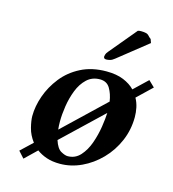

<svg xmlns="http://www.w3.org/2000/svg" viewBox="-104 -744 773 860"><g transform="rotate(15 282.5 -314.0)"><path d="M537 -456 565 -429 497 -364Q508 -344 512.5 -322Q517 -300 517 -279Q517 -220 494.5 -167.5Q472 -115 433 -75Q394 -35 345.5 -12.5Q297 10 246 10Q211 10 184.5 1Q158 -8 138 -23L83 30L56 0L110 -51Q88 -80 80 -112Q72 -144 72 -165Q72 -210 89 -258.5Q106 -307 139.5 -349.5Q173 -392 224 -418Q275 -444 342 -444Q389 -444 421.5 -430.5Q454 -417 474 -396ZM390 -317Q385 -351 370 -376.5Q355 -402 323 -402Q287 -402 262.5 -379Q238 -356 224 -320Q210 -284 204 -245Q198 -206 198 -173Q198 -153 200 -136ZM393 -265 209 -90Q221 -53 240 -42.5Q259 -32 271 -32Q306 -32 329.5 -58Q353 -84 366.5 -122.5Q380 -161 386 -200Q392 -239 393 -265ZM430 -656Q436 -658 445 -658Q472 -658 480 -649Q488 -640 495 -635L501 -618L364 -509Q353 -500 343.5 -497.5Q334 -495 326 -495Q314 -495 314 -506Q314 -508 316 -515Q318 -522 325 -530Z"/></g></svg>

Font: Libertinus Serif SemiBold
Style: Italic
Weight: 600
Italic angle: -11.5°
Designer: Philipp H. Poll, Khaled Hosny
Foundry: Caleb Maclennan
Version: Version 7.051;RELEASE